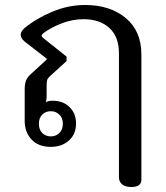

<svg xmlns="http://www.w3.org/2000/svg" viewBox="-20 -580 667 770"><path d="M457 131V-366Q457 -433 418.5 -468Q380 -503 315 -503Q270 -503 226.5 -486Q183 -469 154 -447Q147 -441 147 -437Q147 -432 154 -427L247 -353V-335L182 -276Q172 -267 169.5 -260Q167 -253 167 -237V-193Q167 -178 163 -170Q174 -176 191 -176Q233 -176 259 -150.5Q285 -125 285 -85Q285 -42 256.5 -16.5Q228 9 184 9Q134 9 106.5 -20.5Q79 -50 79 -96V-221Q79 -245 85 -258.5Q91 -272 106 -285L167 -341V-345L78 -414Q63 -427 63 -441Q63 -454 79 -468Q127 -507 191 -533.5Q255 -560 321 -560Q421 -560 484 -508Q547 -456 547 -361V142Q547 155 537 162.5Q527 170 507 170Q483 170 470 159.5Q457 149 457 131ZM232 -84Q232 -107 218 -120.5Q204 -134 184 -134Q163 -134 149.5 -120.5Q136 -107 136 -84Q136 -60 149.5 -46.5Q163 -33 184 -33Q204 -33 218 -46.5Q232 -60 232 -84Z"/></svg>

Font: Maitree Medium
Style: Regular
Weight: 500
Designer: CadsonDemak Team
Foundry: CadsonDemak
Version: Version 1.000